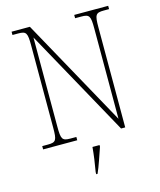

<svg xmlns="http://www.w3.org/2000/svg" viewBox="-134 -809 936 1125"><g transform="rotate(-15 334.0 -246.5)"><path d="M45 0H252V-20H216C166 -20 160 -31 160 -108V-648L518 0H543V-606C543 -683 549 -694 599 -694H631V-714H425V-694H462C512 -694 518 -683 518 -606V-59L156 -714H45V-694H79C129 -694 135 -683 135 -606V-108C135 -31 129 -20 79 -20H45ZM308 208V221H316C334 182 356 113 371 71V61H328C324 108 317 158 308 208Z"/></g></svg>

Font: Noto Serif Devanagari SemiCondensed Thin
Style: Regular
Weight: 100
Width: 4
Designer: Universal Thirst, Indian Type Foundry and the Monotype Design Team
Foundry: Monotype Imaging Inc.
Version: Version 2.004